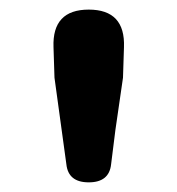

<svg xmlns="http://www.w3.org/2000/svg" viewBox="-20 -800 364 394"><path d="M216.8 -533.2 208 -462.9Q204.1 -425.8 162.1 -425.8Q120.1 -425.8 116.2 -462.9L91.8 -640.6L89.8 -703.1Q86.9 -780.3 162.1 -780.3Q237.3 -780.3 234.4 -703.1L232.4 -640.6Z"/></svg>

Font: GenSenMaruGothic TW TTF Bold
Style: Regular
Weight: 700
Version: Version 1.301